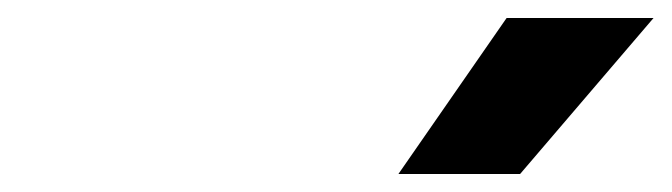

<svg xmlns="http://www.w3.org/2000/svg" viewBox="-20 -808 745 213"><path d="M542 -788H705L557 -615H422Z"/></svg>

Font: Azeret Mono
Style: Bold Italic
Weight: 700
Italic angle: -12°
Designer: Martin Vácha
Foundry: Displaay
Version: Version 1.000; Glyphs 3.0.3, build 3074